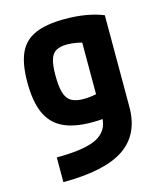

<svg xmlns="http://www.w3.org/2000/svg" viewBox="-112 -613 774 916"><g transform="rotate(-15 275.0 -155.0)"><path d="M87 98Q226 98 286 67Q346 36 346 -35V-462L382 -390Q345 -401 320.5 -405.5Q296 -410 274 -410Q239 -410 219 -398.5Q199 -387 190.5 -359Q182 -331 182 -281Q182 -226 191.5 -195Q201 -164 223 -151Q245 -138 284 -138Q304 -138 327.5 -141.5Q351 -145 387 -152L410 -30Q384 -26 354.5 -23Q325 -20 294 -20Q205 -20 150 -47Q95 -74 69.5 -132Q44 -190 44 -284Q44 -375 68.5 -428.5Q93 -482 148 -506Q203 -530 294 -530Q405 -530 484 -498V-45Q484 91 387.5 155.5Q291 220 87 220Z"/></g></svg>

Font: M PLUS Code Latin SemiExpanded
Style: Bold
Weight: 700
Width: 6
Designer: Coji Morishita
Foundry: UNDERFOREST DESIGN
Version: Version 1.002; ttfautohint (v1.8.3)